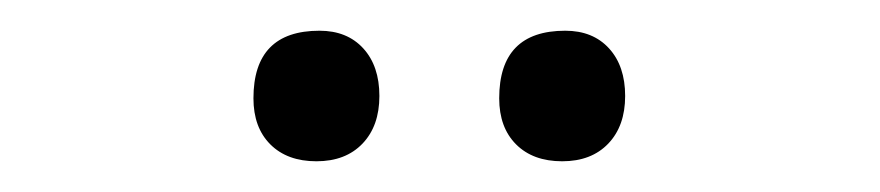

<svg xmlns="http://www.w3.org/2000/svg" viewBox="-20 -665 573 125"><path d="M145 -601Q145 -645 188 -645Q206 -645 216.5 -633.5Q227 -622 227 -602.5Q227 -583 216 -571.5Q205 -560 186 -560Q167 -560 156 -571Q145 -582 145 -601ZM305 -601Q305 -645 348 -645Q366 -645 376.5 -633.5Q387 -622 387 -602.5Q387 -583 376 -571.5Q365 -560 346 -560Q327 -560 316 -571Q305 -582 305 -601Z"/></svg>

Font: Ruluko
Style: Regular
Weight: 400
Designer: Ana Sanfelippo, Angelica Diaz, Meme Hernandez
Foundry: Ana Sanfelippo, Angelica Diaz y Meme Hernandez
Version: Version 1.001